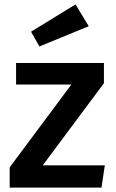

<svg xmlns="http://www.w3.org/2000/svg" viewBox="-20 -852 529 872"><path d="M174 -101H456L441 0H24V-92L304 -468H53V-566H452V-474ZM121 -708 323 -832 383 -733 159 -641Z"/></svg>

Font: Qnwhxotralxmqkhsjrfbfhwcoqn
Style: Regular
Weight: 500
Designer: Carrois Corporate & Edenspiekermann
Foundry: Carrois Corporate GbR & Edenspiekermann AG
Version: Version 2.001